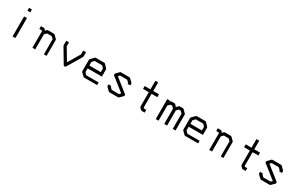

<svg xmlns="http://www.w3.org/2000/svg" viewBox="218 -2130 5504 3554"><g transform="rotate(30 2970.0 -353.5)"><path d="M237 -659H298V-598H237ZM237 -476H298V-49H237Z M705 -442 729 -466Q738 -475 750 -475H874Q886 -475 894 -467L953 -409Q962 -400 962 -388V-51H905V-376L862 -415H762L720 -373V-50H660V-385Q660 -387 664 -397L646 -417H597V-476H660Q672 -476 679 -467Z M1197 -391 1348 -137 1501 -394V-475H1561V-386Q1561 -377.5 1557 -371L1374 -63Q1365 -48 1348 -48Q1331 -48 1322 -63L1141 -368Q1137 -374.5 1137 -383V-475H1197Z M1736 -231V-152L1779 -107H2042V-51H1767Q1755 -51 1747 -59L1685 -119Q1677 -127 1677 -140V-382Q1677 -392 1687 -402L1748 -465Q1759 -476 1770 -476H1951Q1961 -476 1972 -465L2031 -403Q2040 -394 2040 -383V-231ZM1737 -293H1982V-371L1939 -415H1781L1737 -370Z M2519 -372 2475 -416H2321L2292 -386L2571 -165Q2582 -155.5 2582 -143Q2582 -129 2573 -120L2510 -58Q2501 -49 2489 -49H2309Q2297 -49 2288 -58L2226 -118Q2217 -127 2217 -140V-168H2277V-153L2321 -109H2477L2507 -139L2229 -359Q2219.5 -365.5 2218 -381V-384.5Q2218 -396 2226 -404L2286 -467Q2295 -476 2308 -476H2487Q2499 -476 2508 -467L2570 -406Q2579 -397 2579 -385V-353H2519Z M2997 -123 3010 -109H3059V-49H2998Q2986 -49 2977 -58L2946 -89Q2937 -98 2937 -110V-415H2814V-476H2937V-659H2997V-476H3120V-415H2997Z M3539 -373V-49H3478V-373L3437 -415H3401L3357 -372V-49H3297V-475H3358V-458L3367 -467Q3376 -476 3388 -476H3450Q3463 -476 3472 -467L3508 -428L3546 -466Q3555 -475 3567 -475H3631Q3643 -475 3652 -466L3711 -407Q3720 -398 3720 -386V-49H3660V-374L3619 -415H3580Z M3896 -231V-152L3939 -107H4202V-51H3927Q3915 -51 3907 -59L3845 -119Q3837 -127 3837 -140V-382Q3837 -392 3847 -402L3908 -465Q3919 -476 3930 -476H4111Q4121 -476 4132 -465L4191 -403Q4200 -394 4200 -383V-231ZM3897 -293H4142V-371L4099 -415H3941L3897 -370Z M4485 -442 4509 -466Q4518 -475 4530 -475H4654Q4666 -475 4674 -467L4733 -409Q4742 -400 4742 -388V-51H4685V-376L4642 -415H4542L4500 -373V-50H4440V-385Q4440 -387 4444 -397L4426 -417H4377V-476H4440Q4452 -476 4459 -467Z M5157 -123 5170 -109H5219V-49H5158Q5146 -49 5137 -58L5106 -89Q5097 -98 5097 -110V-415H4974V-476H5097V-659H5157V-476H5280V-415H5157Z M5759 -372 5715 -416H5561L5532 -386L5811 -165Q5822 -155.5 5822 -143Q5822 -129 5813 -120L5750 -58Q5741 -49 5729 -49H5549Q5537 -49 5528 -58L5466 -118Q5457 -127 5457 -140V-168H5517V-153L5561 -109H5717L5747 -139L5469 -359Q5459.5 -365.5 5458 -381V-384.5Q5458 -396 5466 -404L5526 -467Q5535 -476 5548 -476H5727Q5739 -476 5748 -467L5810 -406Q5819 -397 5819 -385V-353H5759Z"/></g></svg>

Font: 3270 Nerd Font
Style: Regular
Weight: 400
Monospace: yes
Version: Version 3.0.1;Nerd Fonts 3.3.0